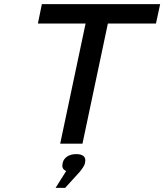

<svg xmlns="http://www.w3.org/2000/svg" viewBox="-20 -690 789 922"><path d="M749 -670H181L162 -577H391L269 0H376L498 -577H729ZM247 212H293L364 134C378 116 385 105 388 94V92C395 66 381 50 346 50C311 50 287 67 281 92V94C276 112 282 125 298 131Z"/></svg>

Font: LT Wave Text Medium Italic
Style: Regular
Weight: 500
Designer: Daniel Lyons
Version: Version 2.5 (Glyphs App)